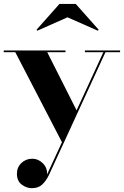

<svg xmlns="http://www.w3.org/2000/svg" viewBox="-20 -724 648 1004"><path d="M333 -633.5 175.5 -563.5 171 -568.5 291 -703.5H376L496 -568.5L491.5 -563.5ZM322.5 -451H227L380.5 -147L520.5 -451H424V-460H608V-451H531.5L236 191Q221.5 221 201.2 240.5Q181 260 146.5 260Q118.5 260 93.5 241.2Q68.5 222.5 68.5 184.5Q68.5 150.5 92 128.2Q115.5 106 149 106Q179.5 106 203.8 129.5Q228 153 226 188.5L304 19.5L60 -451H-0.5V-460H322.5Z"/></svg>

Font: Bodoni* 24pt
Style: Bold
Weight: 700
Version: Version 2.3